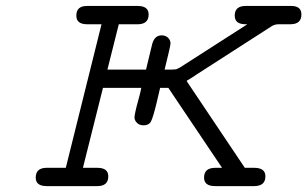

<svg xmlns="http://www.w3.org/2000/svg" viewBox="-20 -631 1042 651"><path d="M101.1 -28.8Q101.1 -61 136.2 -62H203.1L324.2 -548.8H274.9Q238.8 -548.8 238.8 -578.1Q238.8 -611.3 275.9 -610.8H446.8Q483.9 -610.8 483.9 -582Q483.9 -549.8 449.2 -548.8H382.8L344.2 -395H475.1Q476.1 -400.9 496.1 -481.9Q503.9 -510.7 527.8 -511.2Q541 -511.2 549.6 -503.2Q558.1 -495.1 558.1 -483.9Q558.1 -475.1 538.1 -395H561L577.1 -396L589.8 -401.9L818.8 -548.8H812Q775.9 -548.8 775.9 -578.1Q775.9 -611.3 814 -610.8H967.8Q1002 -610.8 1002 -582Q1002 -548.8 964.8 -548.8H925.8Q911.6 -548.8 900.9 -542L648.9 -379.9Q625 -363.8 612.8 -356.9L616.2 -351.1L810.1 -62H841.8Q879.9 -62 879.9 -33.2Q879.9 0 841.8 0H709Q671.9 0 671.9 -28.8Q671.9 -62 710 -62H732.9L550.8 -333H522.9Q518.1 -313 511.2 -283.2Q499 -232.4 491.9 -219.2Q484.9 -206.1 466.8 -206.1Q452.6 -206.1 444.3 -214.6Q436 -223.1 436 -232.9Q436 -238.8 439.5 -254.4Q442.9 -270 449.5 -293.5Q456.1 -316.9 459 -333H329.1L261.2 -62H310.1Q347.2 -62 347.2 -33.2Q347.2 0 310.1 0H138.2Q101.1 0 101.1 -28.8Z"/></svg>

Font: CMU Typewriter Text Variable Width
Style: Italic
Weight: 500
Italic angle: -14.04°
Version: Version 0.7.0